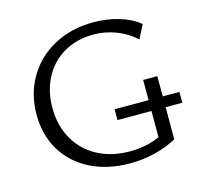

<svg xmlns="http://www.w3.org/2000/svg" viewBox="-100 -774 925 890"><g transform="rotate(-15 363.0 -329.0)"><path d="M57 -321Q57 -420 103.5 -499Q150 -578 233 -622.5Q316 -667 421 -667Q486 -667 543.5 -650Q601 -633 641 -600L608 -535Q566 -573 514 -592.5Q462 -612 408 -612Q326 -612 264.5 -576Q203 -540 169.5 -476.5Q136 -413 136 -332Q136 -248 173 -182.5Q210 -117 277 -81Q344 -45 431 -45Q511 -45 576 -74V-200H413V-252H576V-349H644V-252H724V-200H644V-46Q596 -19 537.5 -5Q479 9 419 9Q311 9 229 -32.5Q147 -74 102 -148.5Q57 -223 57 -321Z"/></g></svg>

Font: LXGW Bright TC
Style: Regular
Weight: 400
Designer: Christian Thalmann (Catharsis Fonts)
Foundry: LXGW / Christian Thalmann (Catharsis Fonts) / Fontworks Inc.
Version: Version 5.501